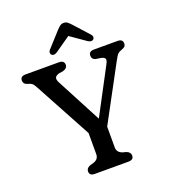

<svg xmlns="http://www.w3.org/2000/svg" viewBox="-161 -1030 1020 1147"><g transform="rotate(-20 349.5 -456.0)"><path d="M490.5 -27.5Q490.5 0 457 0H243Q210 0 210 -27.5Q210 -48 234.5 -58L256.5 -64Q291.5 -75 291.5 -108V-242L97 -601.5Q88 -618 82 -625.8Q76 -633.5 63 -638.5L48.5 -643Q34.5 -647.5 29.2 -655.2Q24 -663 24 -672.5Q24 -700 57 -700H268Q303 -700 303 -672.5Q303 -649.5 273.5 -641.5L249.5 -638Q226.5 -631.5 222 -620Q217.5 -608.5 227.5 -589L378.5 -302L532.5 -592.5Q543.5 -612.5 540.2 -622.8Q537 -633 516.5 -638L481 -643.5Q459 -650 459 -672.5Q459 -700 492 -700H642Q675 -700 675 -672.5Q675 -662.5 670 -655.8Q665 -649 650.5 -643.5L644.5 -641Q630 -636.5 621.8 -628.2Q613.5 -620 596 -587.5L409 -240V-108Q409 -75 444 -64L466 -58Q490.5 -48 490.5 -27.5ZM278.5 -760.5Q257 -746.5 243.5 -757.5Q238 -762 237.5 -771Q237 -780 245.5 -789.5L331 -884Q343 -896.5 352.5 -904Q362 -911.5 376.5 -911.5Q390.5 -911.5 400 -904Q409.5 -896.5 421 -884L506.5 -789.5Q515 -780 514.5 -771Q514 -762 508.5 -757.5Q495.5 -746.5 473.5 -760.5L376 -828.5Z"/></g></svg>

Font: Fraunces 9pt SuperSoft
Style: Regular
Weight: 400
Version: Version 1.000;[b76b70a41]